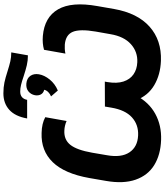

<svg xmlns="http://www.w3.org/2000/svg" viewBox="64 -1054 1002 1171"><g transform="rotate(-90 565.5 -468.0)"><path d="M48.2 -323.2 65.8 -425Q92.6 -576 162.4 -647.9Q232.2 -719.8 340.4 -715.8Q398.2 -714.6 436.8 -693.4L413.6 -563.4Q399.8 -569.6 384.5 -573.1Q369.2 -576.6 354.8 -577Q299.4 -579.8 268 -540.3Q236.6 -500.8 220.2 -407.4L204.8 -317.2Q189.2 -229.6 222.4 -180Q255.6 -130.4 325 -127.2Q390.6 -124 435.8 -164.9Q481 -205.8 495.2 -291.6L501.6 -329.6L653.8 -330.2L651 -314.8Q641.2 -256.6 654.3 -216.6Q667.4 -176.6 697.9 -155.4Q728.4 -134.2 771.2 -132.2Q835.2 -129 882.2 -171.2Q929.2 -213.4 943 -295.6L959 -385.8Q975.4 -482.2 957.3 -525.6Q939.2 -569 879.8 -574.2Q866.8 -575.2 853 -574.4Q839.2 -573.6 824.6 -570.6L847.8 -701Q887 -712 932.2 -708.2Q1047 -698.2 1094.7 -615.1Q1142.4 -532 1114.4 -375.6L1096.8 -274.4Q1071.6 -131 988.9 -57.3Q906.2 16.4 780.8 12Q695.8 8.8 632.1 -28.7Q568.4 -66.2 540.4 -139L569 -139.6Q528 -61.2 457.3 -22.5Q386.6 16.2 297.6 13Q207.2 9.8 144.5 -28.9Q81.8 -67.6 55.7 -142.3Q29.6 -217 48.2 -323.2ZM582.2 -948.8Q619 -948.8 648.5 -942.5Q678 -936.2 716.8 -923.6Q753.4 -912 778.1 -906.4Q802.8 -900.8 832 -900.8L814 -799.2Q782.2 -799.2 753.3 -806Q724.4 -812.8 686 -825.4Q655.4 -836 634 -841.1Q612.6 -846.2 593 -846.2Q571 -846.2 558.5 -834.8Q546 -823.4 542.6 -804H429Q442 -877.2 481.9 -913Q521.8 -948.8 582.2 -948.8ZM604 -699.8Q583.8 -704.8 575.5 -720.5Q567.2 -736.2 570.8 -756.4Q575.4 -780.8 594.1 -796.1Q612.8 -811.4 642.2 -808.8Q674.4 -805.6 689 -784.1Q703.6 -762.6 698.4 -731.8Q692.6 -698.4 666.4 -666.2Q640.2 -634 599.4 -616.8L563.6 -658.2Q579.2 -664.4 590 -675.4Q600.8 -686.4 604 -699.8Z"/></g></svg>

Font: Fixel Italic Variable Display Thin
Style: Italic
Weight: 100
Italic angle: -10°
Designer: AlfaBravo + MacPaw
Foundry: Kyrylo Tkachov, Marchela Mozhyna, Serhii Makarenko, Maria Weinstein, Zakhar Kryvoshyya
Version: Version 1.210;Glyphs 3.2 (3217)